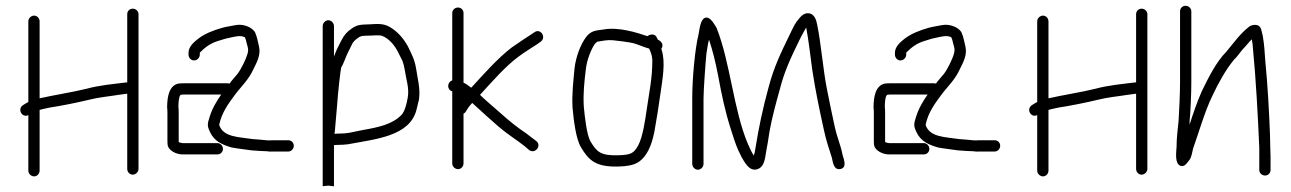

<svg xmlns="http://www.w3.org/2000/svg" viewBox="-20 -554 4464 664"><path d="M420 -505V-269H417C371.5 -263.3 324 -259.3 279 -247C230.1 -234.8 165.3 -225.1 117 -214V-480C117 -490.6 108.6 -500 98 -500C87.4 -500 78 -490.6 78 -480V-201C70.5 -197.8 65.6 -193.8 59 -190C38.7 -175.5 57.3 -145 78 -156V36C78 46.6 87.4 56 98 56C108.6 56 117 46.6 117 36V-174C127 -176.7 138.7 -179.3 152 -182C190.7 -187.7 249.7 -199.7 288 -209C321.8 -217.7 357.6 -220.6 390 -226L420 -230V30C420 40.6 428.4 50 439 50C449.6 50 459 40.6 459 30V-505C459 -515.6 449.6 -524 439 -524C428.4 -524 420 -515.6 420 -505Z M671 -365V-372C688.1 -389.1 706 -403.7 733 -412L759 -420C767.7 -422 775 -423.7 781 -425C795.9 -427.7 811.3 -432.8 827 -425C829.7 -419 831.7 -412.3 833 -405C836.8 -389.8 840.5 -384.6 836 -368C830.1 -347.4 813.2 -313.6 801 -298C790.8 -285.2 781.8 -276.7 774 -265C771.3 -265.7 769 -266 767 -266H616C609.3 -266 603 -265.7 597 -265C565.2 -258.2 558 -220.5 558 -182C558.7 -177.3 559 -171 559 -163V-68C559 -62 559.3 -56.3 560 -51C563.8 -33.8 588.6 -20 611 -20H732C742.6 -20 751 -28.4 751 -39C751 -49.6 742.6 -59 732 -59H612C610 -59 605.7 -60 599 -62C599 -62.7 598.7 -63 598 -63V-163C598 -171.7 597.7 -179 597 -185C597 -195.8 597.9 -218.9 604 -225C604 -225.7 604.3 -226 605 -226C608.3 -226.7 612 -227 616 -227H745C729.3 -204.5 714.3 -179.9 705 -150C697.5 -126.1 695.4 -119.2 707 -96C721 -66.3 747.6 -53.5 781 -44C796.9 -40.6 832.6 -36.7 850 -34L878 -32C886.7 -31.3 894.7 -31 902 -31C910 -29.7 917.3 -29.3 924 -30H977C987.6 -30 996 -39.4 996 -50C996 -60.6 987.6 -69 977 -69H922C908.5 -67.1 894.5 -70 880 -71L854 -73C804.3 -80.7 752.3 -79.1 738 -122C746.6 -164.8 770.4 -196.2 792 -225.5C813.8 -255 840.3 -278 857 -316C868.5 -339 882.1 -363.8 876 -392C872.9 -405.9 868.4 -428 863 -440C855.2 -458.5 822.2 -473 794 -467C778.6 -463.6 766.3 -462.6 749 -458C718.2 -449.2 688.4 -437.8 666 -420.5C651.7 -409.5 632 -392.9 632 -372V-365C632 -354.4 640.4 -345 651 -345C661.6 -345 671 -354.4 671 -365Z M1137 -91C1137 -94.3 1137.3 -97.3 1138 -100C1139.3 -117.3 1142 -148 1146 -192C1148.3 -230.9 1157.9 -314.3 1160 -321C1168.1 -332.6 1176.1 -358.2 1183 -372L1195 -396C1200.5 -409.8 1207.2 -414.9 1218 -423C1230.6 -432 1238 -429.9 1263 -431C1293.1 -432.3 1297.9 -433.9 1315 -423C1332.2 -411.5 1346.1 -394.9 1356 -375L1372 -343C1375.3 -334.3 1378 -323.7 1380 -311C1384.3 -279.6 1396.1 -249.6 1390 -216C1386.9 -197.4 1380 -168 1368 -156C1336.1 -124.1 1291.3 -114.2 1233 -104C1191.9 -95.8 1183.7 -92 1151 -92C1145.7 -92 1141 -91.7 1137 -91ZM1096 -464V90L1115 88C1120.2 88 1128.2 90 1132.5 90H1135V-52C1140.3 -52.7 1146 -53 1152 -53C1161.3 -53 1171.7 -53.7 1183 -55C1280 -73.2 1395.7 -82.7 1420 -173C1424 -188.3 1427 -200.7 1429 -210C1434.2 -249 1424.1 -281.1 1419 -317C1413.6 -349.5 1403.5 -366.6 1391 -393C1377.1 -418.3 1359.5 -439.5 1337 -455C1313.6 -470.6 1299.8 -472.8 1262 -470C1227 -468.7 1216.4 -469.5 1196 -455C1179.3 -443.9 1169.5 -432 1160 -413C1150.9 -394.7 1143.6 -382.5 1136 -361C1136 -360.3 1135.7 -359.3 1135 -358V-464C1135 -474.3 1125.6 -484 1115.5 -484C1105.4 -484 1096 -474.3 1096 -464Z M1544 -509V-276C1526.2 -270.1 1524.4 -244.1 1544 -238V11C1544 21.6 1553.4 31 1564 31C1574.6 31 1583 21.6 1583 11V-161C1586.3 -162.3 1589 -164.7 1591 -168L1597 -178C1599.7 -182.7 1605 -189.3 1613 -198C1616.3 -194.7 1619.7 -191.7 1623 -189C1655 -159.9 1671.7 -144.2 1705.5 -115C1733.2 -91.1 1768.9 -68.8 1795 -48L1810 -35C1830.7 -20.2 1854.3 -49.9 1835 -66L1819 -78C1808.3 -86.7 1794.7 -96.7 1778 -108C1748.7 -128.7 1714.2 -159.6 1689 -182C1675 -194.4 1655.5 -210.5 1640 -226C1680.8 -270.5 1727.9 -324.8 1773 -358C1795.2 -374.7 1818 -388 1839 -402L1850 -410C1870.5 -424.6 1849.8 -456.9 1829 -443L1817 -435C1795.3 -420.5 1773 -406.4 1750 -390C1702.4 -353.8 1653.6 -298.6 1610 -251H1609C1598.3 -259.7 1589.7 -265.3 1583 -268V-509C1583 -519.6 1574.6 -528 1564 -528C1553.4 -528 1544 -519.6 1544 -509Z M2236 -347C2236 -283 2225.7 -238.8 2217 -178C2211.4 -139 2202.8 -79.7 2187 -51C2171.8 -23.6 2161.8 -18.2 2117 -17C2056.2 -15.4 2043.7 -29.4 2022 -65C2008.9 -88.3 2002.4 -150.3 1999 -185C1996.1 -230 2001.1 -274.7 2006 -314C2009.4 -346.7 2023.8 -382.2 2037 -402C2041 -406.7 2044.3 -409.3 2047 -410C2060.8 -412.5 2080.6 -416.3 2098 -415C2111.4 -414 2159.5 -407.7 2171 -404.5C2187.5 -399.9 2208.1 -390.2 2225 -386C2230.7 -373.3 2234.8 -363 2236 -347ZM2219 -429C2179.6 -442.1 2119.5 -461.3 2067 -452C2037.5 -448.1 2023.9 -447.4 2007 -426C1988.6 -401.5 1971.7 -359.2 1967 -318C1963.1 -276.6 1957.3 -227.8 1960 -182C1963.9 -139 1971.6 -73.5 1989 -45C2016.7 1.8 2041.3 23.7 2118 22C2148.7 21.3 2171.2 16.7 2185.5 8C2217.4 -11.3 2233.7 -51.5 2243 -98C2250.8 -140.5 2258.8 -192.1 2264.5 -233.5C2270.7 -278.5 2282.6 -338.1 2268 -382C2268 -382.7 2267.7 -383.7 2267 -385C2277.5 -400.8 2266 -411.5 2255 -417L2252 -423C2246.3 -438.1 2229.3 -436.8 2219 -429Z M2413 13V-213C2413 -243 2420.3 -342.5 2423 -368C2425.9 -385.3 2427.6 -401.4 2432 -417C2445 -378 2454.1 -340.6 2463 -295C2476.1 -225.2 2486.4 -173.4 2507.5 -107C2524.6 -53.1 2527.6 -44.8 2544 -12C2553.8 4.7 2569.9 38 2596 32C2621.1 26.2 2625.2 1.3 2630 -32C2634 -52.7 2637.7 -74.7 2641 -98C2649.5 -146 2663.5 -197.1 2676 -242C2692.9 -309.6 2716.5 -357.2 2744 -414C2756.9 -440.6 2761.6 -446.2 2768 -459C2775.9 -419.7 2783 -356.8 2789 -313C2800.6 -236.9 2813.5 -176.9 2829 -106C2838 -63.5 2846.3 -43.6 2857 -8C2860.7 10.4 2864.4 34.9 2886.5 30.5C2909.7 25.9 2899 -1.5 2894 -18C2886.4 -56.1 2876.6 -72.6 2867 -115C2858.1 -154.6 2848 -204.9 2840 -245C2827.3 -306.5 2819.1 -406.9 2806 -469C2802.7 -488.3 2795.7 -500.7 2785 -506C2771.7 -511.3 2759 -507.3 2747 -494C2728.9 -473.6 2726.1 -465.3 2709.5 -431C2680.5 -371.1 2656.7 -323.1 2638 -252C2619.3 -184.6 2603.5 -111.6 2592 -38C2590.7 -29.3 2589 -22 2587 -16C2579.2 -27.7 2573.3 -40.4 2567 -55C2516.8 -172.2 2505.7 -338.7 2458 -458C2451.1 -468.3 2436.4 -498.5 2418.5 -492.5C2402.6 -487.2 2399.5 -455.1 2396 -436C2383.2 -384.9 2374 -281.9 2374 -213V13C2374 23.3 2383.4 33 2393.5 33C2403.6 33 2413 23.3 2413 13Z M3114 -365V-372C3131.1 -389.1 3149 -403.7 3176 -412L3202 -420C3210.7 -422 3218 -423.7 3224 -425C3238.9 -427.7 3254.3 -432.8 3270 -425C3272.7 -419 3274.7 -412.3 3276 -405C3279.8 -389.8 3283.5 -384.6 3279 -368C3273.1 -347.4 3256.2 -313.6 3244 -298C3233.8 -285.2 3224.8 -276.7 3217 -265C3214.3 -265.7 3212 -266 3210 -266H3059C3052.3 -266 3046 -265.7 3040 -265C3008.2 -258.2 3001 -220.5 3001 -182C3001.7 -177.3 3002 -171 3002 -163V-68C3002 -62 3002.3 -56.3 3003 -51C3006.8 -33.8 3031.6 -20 3054 -20H3175C3185.6 -20 3194 -28.4 3194 -39C3194 -49.6 3185.6 -59 3175 -59H3055C3053 -59 3048.7 -60 3042 -62C3042 -62.7 3041.7 -63 3041 -63V-163C3041 -171.7 3040.7 -179 3040 -185C3040 -195.8 3040.9 -218.9 3047 -225C3047 -225.7 3047.3 -226 3048 -226C3051.3 -226.7 3055 -227 3059 -227H3188C3172.3 -204.5 3157.3 -179.9 3148 -150C3140.5 -126.1 3138.4 -119.2 3150 -96C3164 -66.3 3190.6 -53.5 3224 -44C3239.9 -40.6 3275.6 -36.7 3293 -34L3321 -32C3329.7 -31.3 3337.7 -31 3345 -31C3353 -29.7 3360.3 -29.3 3367 -30H3420C3430.6 -30 3439 -39.4 3439 -50C3439 -60.6 3430.6 -69 3420 -69H3365C3351.5 -67.1 3337.5 -70 3323 -71L3297 -73C3247.3 -80.7 3195.3 -79.1 3181 -122C3189.6 -164.8 3213.4 -196.2 3235 -225.5C3256.8 -255 3283.3 -278 3300 -316C3311.5 -339 3325.1 -363.8 3319 -392C3315.9 -405.9 3311.4 -428 3306 -440C3298.2 -458.5 3265.2 -473 3237 -467C3221.6 -463.6 3209.3 -462.6 3192 -458C3161.2 -449.2 3131.4 -437.8 3109 -420.5C3094.7 -409.5 3075 -392.9 3075 -372V-365C3075 -354.4 3083.4 -345 3094 -345C3104.6 -345 3114 -354.4 3114 -365Z M3909 -505V-269H3906C3860.5 -263.3 3813 -259.3 3768 -247C3719.1 -234.8 3654.3 -225.1 3606 -214V-480C3606 -490.6 3597.6 -500 3587 -500C3576.4 -500 3567 -490.6 3567 -480V-201C3559.5 -197.8 3554.6 -193.8 3548 -190C3527.7 -175.5 3546.3 -145 3567 -156V36C3567 46.6 3576.4 56 3587 56C3597.6 56 3606 46.6 3606 36V-174C3616 -176.7 3627.7 -179.3 3641 -182C3679.7 -187.7 3738.7 -199.7 3777 -209C3810.8 -217.7 3846.6 -220.6 3879 -226L3909 -230V30C3909 40.6 3917.4 50 3928 50C3938.6 50 3948 40.6 3948 30V-505C3948 -515.6 3938.6 -524 3928 -524C3917.4 -524 3909 -515.6 3909 -505Z M4061 -515V-268C4061 -233.8 4058.2 -170.6 4056 -137C4052.8 -103.4 4049 -77.9 4049 -47C4047.3 -22.7 4042.8 11.9 4062.5 19.5C4077.3 25.2 4087.8 5.8 4093.5 -1C4100.9 -9.9 4103.2 -28.9 4106 -40C4125.8 -95.5 4146.2 -167.7 4172 -221C4193.9 -267.7 4219.1 -313.3 4248 -348C4258.5 -357.2 4268.6 -373.3 4279 -385C4292 -398 4296.4 -405.4 4309 -418C4311 -410 4312.3 -400 4313 -388C4323.5 -278 4330 -158.8 4335 -43V34C4335 44.6 4344.4 53 4355 53C4365.6 53 4374 44.6 4374 34V-10C4374 -20 4373.7 -31.7 4373 -45C4373 -55 4372.7 -70 4372 -90C4368.7 -173 4363.9 -262.1 4356 -341C4353.7 -374.2 4352 -403.2 4347 -430C4342.8 -445.6 4342.7 -458.7 4332.5 -465C4323.1 -470.8 4305.3 -467.3 4299 -461C4268.5 -437.3 4245.6 -404.5 4221 -375C4186.6 -340.6 4159.6 -286.7 4136 -238C4120 -201.7 4106.4 -162.1 4094 -123V-134C4097.3 -168.5 4100 -231.8 4100 -268V-515C4100 -525.6 4090.6 -534 4080 -534C4069.4 -534 4061 -525.6 4061 -515Z"/></svg>

Font: Just Breathe
Style: Regular
Weight: 400
Foundry: Cannot Into Space Fonts
Version: Version 0.72